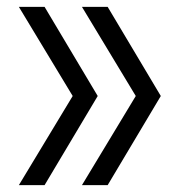

<svg xmlns="http://www.w3.org/2000/svg" viewBox="-20 -540 500 560"><path d="M294 0H219L376 -260L219 -520H294L449 -260ZM110 0H35L192 -260L35 -520H110L265 -260Z"/></svg>

Font: M PLUS 1 Thin
Style: Regular
Weight: 400
Version: Version 1.001